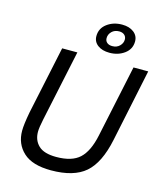

<svg xmlns="http://www.w3.org/2000/svg" viewBox="-139 -1068 999 1183"><g transform="rotate(15 360.5 -476.5)"><path d="M624 -267Q592 -114 518 -50Q444 14 299 14Q180 14 122.5 -39Q65 -92 65 -176Q65 -216 80 -296L172 -730H269L173 -278Q161 -222 161 -195Q161 -141 196 -107.5Q231 -74 309 -74Q409 -74 458 -119.5Q507 -165 529 -268L627 -730H721ZM356 -858Q356 -907 396 -937Q436 -967 492 -967Q538 -967 566.5 -945Q595 -923 595 -887Q595 -838 555 -808.5Q515 -779 460 -779Q413 -779 384.5 -800.5Q356 -822 356 -858ZM420 -862Q420 -844 432.5 -833.5Q445 -823 466 -823Q495 -823 513 -841Q531 -859 531 -882Q531 -900 518.5 -911Q506 -922 485 -922Q456 -922 438 -904Q420 -886 420 -862Z"/></g></svg>

Font: Nacelle
Style: Italic
Weight: 400
Italic angle: -12°
Designer: Sora Sagano
Foundry: Sora Sagano
Version: Version 1.000;FEAKit 1.0